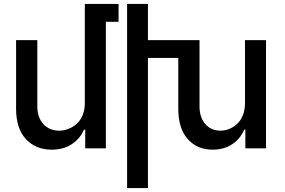

<svg xmlns="http://www.w3.org/2000/svg" viewBox="-20 -747 1435 967"><path d="M407.2 -226.1V-727.1H577.1V-637.2H513.2V0H409.2V-94.2H402.8Q383.8 -48.8 341.8 -21Q299.8 6.8 240.2 6.8Q159.7 6.8 110.4 -46.6Q61 -100.1 61 -199.2V-544.9H168V-210.9Q168 -155.8 198.2 -122.3Q228.5 -88.9 278.8 -88.9Q301.8 -88.9 324.2 -97.7Q346.7 -106.4 365.5 -122.8Q384.3 -139.2 395.8 -166Q407.2 -192.9 407.2 -226.1ZM1213.9 -226.1V-544.9H1319.8V0H1215.8V-94.2H1210Q1190.9 -48.8 1149.9 -21Q1108.9 6.8 1050.8 6.8Q973.1 6.8 925.5 -46.6Q877.9 -100.1 877.9 -199.2V-455.1H725.1V200.2H620.1V-727.1H725.1V-544.9H984.9V-210.9Q984.9 -155.8 1013.9 -122.3Q1043 -88.9 1090.8 -88.9Q1113.3 -88.9 1134.8 -97.7Q1156.2 -106.4 1174.1 -122.8Q1191.9 -139.2 1202.9 -166Q1213.9 -192.9 1213.9 -226.1Z"/></svg>

Font: Telcell.Market Med
Style: Regular
Weight: 500
Designer: Rasmus Andersson, Sedrak Mkrtchyan
Version: Version 3.019;git-0a5106e0b